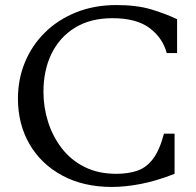

<svg xmlns="http://www.w3.org/2000/svg" viewBox="-20 -730 774 760"><path d="M423 10Q310 10 226 -35.5Q142 -81 96.5 -160Q51 -239 51 -340Q51 -416 78.5 -483Q106 -550 157.5 -601Q209 -652 281 -681Q353 -710 441 -710Q521 -710 578 -693Q635 -676 681 -654V-520H640Q624 -580 572 -619Q520 -658 425 -658Q338 -658 277 -620.5Q216 -583 184 -517.5Q152 -452 152 -366Q152 -305 170.5 -247Q189 -189 225 -142.5Q261 -96 315 -69Q369 -42 440 -42Q488 -42 524 -54.5Q560 -67 586 -101.5Q612 -136 629 -201H671V-42Q600 -14 538 -2Q476 10 423 10Z"/></svg>

Font: Hedvig Letters Serif 12pt
Style: Regular
Weight: 400
Designer: Alexander Örn & Tor Weibull
Foundry: Kanon Foundry
Version: Version 1.000; ttfautohint (v1.8.4.7-5d5b)